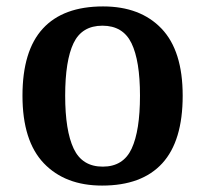

<svg xmlns="http://www.w3.org/2000/svg" viewBox="-20 -568 640 598"><path d="M298 10Q183 10 116.5 -59.5Q50 -129 50 -270Q50 -410 113.5 -479Q177 -548 301 -548Q417 -548 483 -479Q549 -410 549 -270Q549 -129 485.5 -59.5Q422 10 298 10ZM300 -49Q364 -49 390 -105Q416 -161 416 -270Q416 -379 389.5 -433.5Q363 -488 299 -488Q235 -488 209 -433.5Q183 -379 183 -270Q183 -161 209.5 -105Q236 -49 300 -49Z"/></svg>

Font: Noto Serif Myanmar SemiBold
Style: Regular
Weight: 600
Designer: Ben Mitchell and the Monotype Design Team
Foundry: Monotype Imaging Inc.
Version: Version 2.106; ttfautohint (v1.8.4.7-5d5b)